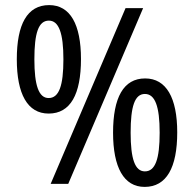

<svg xmlns="http://www.w3.org/2000/svg" viewBox="-20 -722 762 754"><path d="M171 -276C257 -276 298 -352 298 -490C298 -626 256 -702 173 -702C87 -702 46 -627 46 -489C46 -353 88 -276 171 -276ZM179 0H248L542 -690H473ZM171 -337C132 -337 115 -387 115 -489C115 -592 131 -641 172 -641C211 -641 229 -592 229 -489C229 -386 212 -337 171 -337ZM548 12C634 12 676 -64 676 -202C676 -338 633 -414 550 -414C465 -414 424 -339 424 -201C424 -65 466 12 548 12ZM549 -49C510 -49 493 -98 493 -201C493 -304 509 -353 549 -353C589 -353 607 -304 607 -201C607 -98 590 -49 549 -49Z"/></svg>

Font: Noto Sans Kannada Condensed
Style: Regular
Weight: 400
Width: 3
Designer: Jelle Bosma - Monotype Design Team
Foundry: Monotype Imaging Inc.
Version: Version 2.005